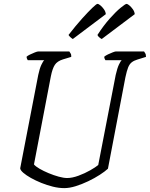

<svg xmlns="http://www.w3.org/2000/svg" viewBox="-20 -969 772 989"><path d="M311 0Q283 0 252.5 -7.5Q222 -15 192.5 -27Q163 -39 139 -52.5Q115 -66 100 -79Q85 -92 84 -102L177 -583Q184 -616 193 -635Q202 -654 208 -659H123Q122 -661 119.5 -665.5Q117 -670 117 -677Q122 -682 134.5 -688Q147 -694 159.5 -699Q172 -704 178 -704H337Q339 -701 343.5 -694Q348 -687 347 -676L304 -663Q275 -654 262.5 -635Q250 -616 242 -576L155 -122Q163 -112 183.5 -100Q204 -88 230.5 -77Q257 -66 282.5 -59Q308 -52 326 -52Q352 -52 384.5 -64Q417 -76 445 -92Q473 -108 486 -119L576 -583Q584 -618 592.5 -636Q601 -654 607 -659H523Q522 -661 519.5 -665.5Q517 -670 517 -677Q524 -683 536.5 -689Q549 -695 561 -699.5Q573 -704 577 -704H722Q724 -700 728 -694.5Q732 -689 732 -676L687 -662Q670 -657 658.5 -648Q647 -639 640 -621.5Q633 -604 626 -571L536 -100Q521 -86 494 -68.5Q467 -51 434.5 -35.5Q402 -20 370 -10Q338 0 311 0ZM504 -768Q498 -771 491 -777Q484 -783 482 -789Q513 -837 545 -873Q577 -909 601.5 -929Q626 -949 632 -949Q637 -949 646.5 -941Q656 -933 664.5 -921Q673 -909 674 -896ZM355 -768Q347 -773 341 -779Q335 -785 333 -789Q371 -838 403 -873.5Q435 -909 456 -929Q477 -949 482 -949Q488 -949 497.5 -941Q507 -933 515.5 -921Q524 -909 525 -896Z"/></svg>

Font: Texturina 12pt Thin
Style: Italic
Weight: 250
Italic angle: -11°
Designer: Guillermo Torres Carreño
Foundry: Omnibus-Type
Version: Version 1.002